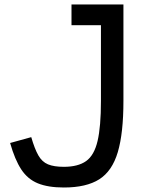

<svg xmlns="http://www.w3.org/2000/svg" viewBox="-20 -820 640 854"><path d="M264 14Q194 14 148.5 -4.5Q103 -23 74.5 -66.5Q46 -110 25 -184L119 -210Q134 -158 150.5 -129Q167 -100 193.5 -89Q220 -78 264 -78Q327 -78 363 -103.5Q399 -129 414 -193Q429 -257 429 -371V-708H298V-800H529V-371Q529 -228 504 -143.5Q479 -59 421.5 -22.5Q364 14 264 14Z"/></svg>

Font: Victor Mono Thin
Style: Bold
Weight: 700
Monospace: yes
Version: Version 1.561;gftools[0.9.30]